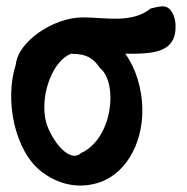

<svg xmlns="http://www.w3.org/2000/svg" viewBox="-20 -582 590 607"><path d="M430 -232C430 -303 408 -369 376 -412C463 -412 539 -413 535 -505C533 -532 521 -560 497 -562C482 -562 469 -558 456 -555C397 -507 313 -527 242 -527C149 -527 37 -451 30 -378C-6 -268 25 -104 113 -38C157 -5 217 17 287 -3C372 -27 430 -121 430 -232ZM204 -412C257 -412 276 -396 297 -366C353 -320 338 -145 236 -98C196 -61 132 -154 123 -208C109 -288 147 -389 204 -412Z"/></svg>

Font: Philokalia
Style: Regular
Weight: 400
Version: Version 001.010